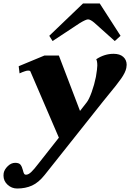

<svg xmlns="http://www.w3.org/2000/svg" viewBox="-51 -788 745 1099"><path d="M250 -553 231 -583 424 -768H520L639 -583L606 -553L491 -656Q467 -677 453 -677Q441 -677 406 -656ZM674 -417Q674 -411 672 -399Q667 -373 642 -337.5Q617 -302 571 -247L537 -205L205 213Q170 257 132.5 274Q95 291 47 291Q16 291 -7.5 269.5Q-31 248 -31 217Q-31 208 -30 203Q-26 182 -6.5 163Q13 144 36 144Q58 144 66.5 155Q75 166 80 186Q83 199 86.5 205.5Q90 212 98 212Q112 212 128.5 196Q145 180 167 151L286 0L123 -379Q121 -384 111 -384Q102 -384 91 -380Q80 -376 77 -375L61 -368L56 -409L203 -470H286L407 -153L446 -203Q459 -220 474 -261.5Q489 -303 498 -348Q506 -396 506 -413Q506 -437 500 -449Q547 -480 599 -480Q635 -480 654.5 -462.5Q674 -445 674 -417Z"/></svg>

Font: Taviraj Black
Style: Italic
Weight: 900
Italic angle: -12°
Designer: Katatrad Team
Foundry: CadsonDemak
Version: Version 1.001